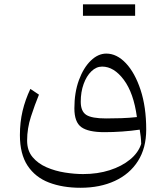

<svg xmlns="http://www.w3.org/2000/svg" viewBox="-20 -639 774 895"><path d="M661.6 -35.2Q661.6 51.3 623 111.8Q584.5 172.4 515.4 204.3Q446.3 236.3 355.5 236.3Q272 236.3 208.3 211.9Q144.5 187.5 108.6 133.3Q72.8 79.1 72.8 -9.3Q72.8 -68.8 85.2 -121.6Q97.7 -174.3 121.6 -224.6L161.6 -197.8Q142.1 -150.4 124.3 -95.5Q106.4 -40.5 106.4 16.1Q106.4 63 131.8 93.3Q157.2 123.5 197.3 140.9Q237.3 158.2 282.5 165.3Q327.6 172.4 367.2 172.4Q435.1 172.4 491.5 154.3Q547.9 136.2 586.4 104.5Q625 72.8 638.2 31.7Q637.7 13.2 636 -1.7Q634.3 -16.6 631.3 -34.7Q591.8 -28.8 549.6 -25.9Q507.3 -22.9 466.8 -22.9Q391.6 -22.9 359.1 -46.4Q326.7 -69.8 326.7 -133.8Q326.7 -208 347.9 -265.6Q369.1 -323.2 403.1 -356.2Q437 -389.2 475.6 -389.2Q524.4 -389.2 566.7 -344.5Q608.9 -299.8 635.3 -220Q661.6 -140.1 661.6 -35.2ZM618.2 -93.3Q603 -205.6 557.1 -267.1Q511.2 -328.6 456.1 -328.6Q428.7 -328.6 406 -306.6Q383.3 -284.7 369.9 -247.6Q356.4 -210.4 356.4 -165Q356.4 -120.1 382.1 -103.5Q407.7 -86.9 474.6 -86.9Q507.3 -86.9 545.4 -88.1Q583.5 -89.4 618.2 -93.3ZM366.7 -565.4V-618.7H609.9V-565.4Z"/></svg>

Font: Pinar-DS3-FD Light
Style: Regular
Weight: 300
Designer: Amin Abedi
Version: Version 3.000